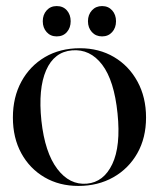

<svg xmlns="http://www.w3.org/2000/svg" viewBox="-20 -603 524 633"><path d="M243.5 -444Q306.5 -444 355.8 -415Q405 -386 433.2 -334.2Q461.5 -282.5 461.5 -215.5Q461.5 -148.5 432.8 -97.8Q404 -47 353.5 -18.5Q303 10 238.5 10Q175.5 10 126.8 -18.5Q78 -47 50.2 -97.8Q22.5 -148.5 22.5 -215.5Q22.5 -282.5 50.5 -334Q78.5 -385.5 128.2 -414.8Q178 -444 243.5 -444ZM266.5 2.5Q322 -2.5 350.2 -62Q378.5 -121.5 367.5 -229Q356.5 -337.5 316.8 -389.8Q277 -442 217.5 -437Q158.5 -432 132 -371.2Q105.5 -310.5 116.5 -205Q128 -100 168.8 -46.2Q209.5 7.5 266.5 2.5ZM167 -483Q146.5 -483 133.8 -497.2Q121 -511.5 121 -533Q121 -554.5 133.8 -568.8Q146.5 -583 167 -583Q188 -583 200.5 -568.8Q213 -554.5 213 -533Q213 -511.5 200.5 -497.2Q188 -483 167 -483ZM316.5 -483Q296 -483 283 -497.2Q270 -511.5 270 -533Q270 -554.5 283 -568.8Q296 -583 316.5 -583Q337 -583 349.8 -568.8Q362.5 -554.5 362.5 -533Q362.5 -511.5 349.8 -497.2Q337 -483 316.5 -483Z"/></svg>

Font: Fraunces 144pt S000
Style: Regular
Weight: 400
Version: Version 1.000; ttfautohint (v1.8.3)